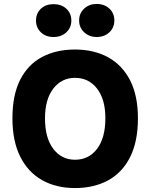

<svg xmlns="http://www.w3.org/2000/svg" viewBox="-20 -937 762 973"><path d="M360 16Q264.5 16 193.2 -24.2Q122 -64.5 82.5 -143.2Q43 -222 43 -337.5Q43 -456 82.5 -533.2Q122 -610.5 193.2 -648.2Q264.5 -686 360 -686Q456.5 -686 528.2 -646.5Q600 -607 639.5 -529.5Q679 -452 679 -337.5Q679 -220 639.5 -141.2Q600 -62.5 528.2 -23.2Q456.5 16 360 16ZM360 -127.5Q430 -127.5 472 -182.8Q514 -238 514 -338.5Q514 -433 472 -487.8Q430 -542.5 360 -542.5Q292 -542.5 250 -487.8Q208 -433 208 -337.5Q208 -238 250 -182.8Q292 -127.5 360 -127.5ZM469.5 -749.5Q432.5 -749.5 406.8 -773.2Q381 -797 381 -833.5Q381 -870 406.8 -893.5Q432.5 -917 469.5 -917Q509 -917 534.2 -893.5Q559.5 -870 559.5 -833.5Q559.5 -797 534.2 -773.2Q509 -749.5 469.5 -749.5ZM251.5 -749.5Q212 -749.5 187.2 -773.2Q162.5 -797 162.5 -832.5Q162.5 -869.5 187.2 -892.8Q212 -916 251.5 -916Q291 -916 316.2 -892.8Q341.5 -869.5 341.5 -832.5Q341.5 -797 316.2 -773.2Q291 -749.5 251.5 -749.5Z"/></svg>

Font: Karla ExtraBold
Style: Regular
Weight: 800
Designer: Jonathan Pinhorn
Version: Version 2.001